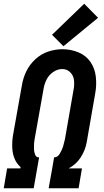

<svg xmlns="http://www.w3.org/2000/svg" viewBox="-34 -1006 554 1026"><path d="M-14 0 4 -106H75L76 -113Q58 -129 47 -151Q33 -181 31.5 -216Q30 -251 36 -286L83 -550Q89 -588 106.5 -624.5Q124 -661 155 -689.5Q186 -718 224 -730.5Q262 -743 300 -743Q344 -743 384.5 -726.5Q425 -710 449 -675.5Q473 -641 478 -596.5Q483 -552 475 -508L429 -244Q421 -201 396 -163Q372 -127 334 -107V-106H404L386 0H226L245 -106L255 -165Q274 -165 286 -185.5Q298 -206 303.5 -224.5Q309 -243 313 -262L359 -526Q364 -551 361.5 -576.5Q359 -602 341.5 -619.5Q324 -637 299 -637Q273 -637 250 -621Q227 -605 215 -581Q203 -557 199 -532L152 -268Q149 -253 148 -238Q147 -223 147.5 -209Q148 -195 153.5 -180Q159 -165 173 -165H175L146 0ZM305 -759 244 -820 416 -986 490 -911Z"/></svg>

Font: Iosevka SS08
Style: Bold Italic
Weight: 700
Italic angle: -10°
Monospace: yes
Designer: Belleve Invis
Foundry: Belleve Invis
Version: 2.1.0; ttfautohint (v1.8.2)